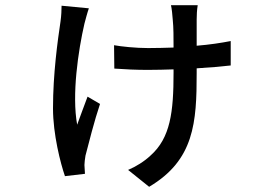

<svg xmlns="http://www.w3.org/2000/svg" viewBox="-20 -624 1040 739"><path d="M741 -604H638C641 -594 644 -562 645 -547C648 -519 648 -480 648 -441C616 -440 583 -439 550 -439C502 -439 446 -445 419 -450L420 -360C460 -357 506 -355 548 -355C583 -355 616 -356 648 -357C648 -352 648 -348 648 -344C648 -193 636 -93 559 -25C536 -3 502 18 473 30L554 95C728 -8 737 -153 737 -343V-361C787 -364 832 -368 868 -372V-466C832 -459 787 -452 737 -448V-549C737 -566 738 -586 741 -604ZM322 -592 217 -602C217 -586 216 -563 213 -542C202 -468 184 -340 184 -207C184 -107 213 5 230 54L307 45C307 36 305 20 305 11C305 3 307 -13 309 -25C320 -68 344 -162 365 -224L317 -252C304 -216 287 -173 277 -144C256 -259 281 -429 305 -533C309 -548 316 -575 322 -592Z"/></svg>

Font: Noto Sans HK Medium
Style: Regular
Weight: 500
Designer: Ryoko NISHIZUKA 西塚涼子 (kana, bopomofo & ideographs); Paul D. Hunt (Latin, Greek & Cyrillic); Sandoll Communications 산돌커뮤니
Foundry: Adobe
Version: Version 2.002;hotconv 1.0.116;makeotfexe 2.5.65601